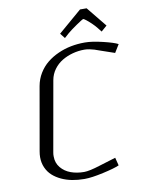

<svg xmlns="http://www.w3.org/2000/svg" viewBox="-105 -1063 863 1146"><g transform="rotate(-10 326.5 -490.5)"><path d="M77.1 -198.7 144.5 -582.5Q151.9 -624 173.3 -658.9Q194.8 -693.8 224.9 -718Q254.9 -742.2 292.7 -759Q330.6 -775.9 370.6 -783.7Q410.6 -791.5 452.1 -791.5H456.5Q498 -791.5 563.2 -775.9Q628.4 -760.3 652.8 -747.1L623 -698.7L534.7 -729Q516.1 -735.8 504.9 -739.5Q493.7 -743.2 476.6 -746.6Q459.5 -750 444.8 -750Q408.7 -750 374 -740.7Q339.4 -731.4 309.6 -713.6Q279.8 -695.8 258.8 -667.2Q237.8 -638.7 231.4 -603L156.2 -178.2Q153.8 -165.5 154.3 -153.3Q154.3 -114.3 177.7 -85.9Q201.2 -57.6 237.5 -44.4Q273.9 -31.2 317.9 -31.2Q349.6 -31.2 415.5 -52.2L514.6 -82.5L526.9 -34.2Q497.6 -21 427 -5.4Q356.4 10.3 314.9 10.3H310.5Q272.9 10.3 238.5 3.7Q204.1 -2.9 174.1 -16.8Q144 -30.8 121.8 -50.8Q99.6 -70.8 86.7 -99.6Q73.7 -128.4 73.7 -162.6Q73.7 -180.2 77.1 -198.7ZM501.5 -990.7 600.6 -868.7 565.9 -838.4 546.9 -862.3Q534.7 -877.9 517.1 -894.8Q499.5 -911.6 486.6 -921.4Q473.6 -931.2 470.7 -931.2Q465.8 -931.2 427.2 -904.8Q388.7 -878.4 370.1 -862.3L343.3 -838.4L319.3 -868.7L461.4 -990.7Z"/></g></svg>

Font: Resagnicto
Style: Italic
Weight: 500
Italic angle: -10°
Version: Version 0.999